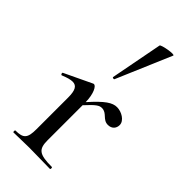

<svg xmlns="http://www.w3.org/2000/svg" viewBox="-233 -783 834 834"><g transform="rotate(45 184.5 -365.5)"><path d="M189 -474 297 -727C301 -737 227 -724 224 -716L178 -476C177 -473 188 -470 189 -474ZM283 -396C255 -396 227 -378 171 -315C170 -367 153 -396 141 -396C139 -396 137 -395 135 -394L11 -335C6 -333 11 -321 16 -324C38 -333 55 -338 68 -338C93 -338 103 -319 103 -275V-81C103 -26 91 -12 42 -12C39 -12 39 0 42 0C67 0 101 -2 137 -2C186 -2 232 0 266 0C270 0 270 -12 266 -12C188 -12 171 -26 171 -81V-296C212 -341 224 -347 239 -347C271 -347 276 -313 309 -313C333 -313 346 -329 346 -349C346 -376 311 -396 283 -396Z"/></g></svg>

Font: Cormorant Infant Book
Style: Regular
Weight: 500
Designer: Christian Thalmann (Catharsis Fonts)
Version: Version 1.000;PS 002.000;hotconv 1.0.88;makeotf.lib2.5.64775